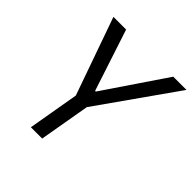

<svg xmlns="http://www.w3.org/2000/svg" viewBox="-186 -842 985 985"><g transform="rotate(45 306.5 -350.0)"><path d="M184 0H266L314 -276L613 -700H517L290 -365H285L175 -700H83L232 -278Z"/></g></svg>

Font: Fixel Text 20240404
Style: Italic
Weight: 400
Width: 4
Italic angle: -10°
Designer: AlfaBravo + MacPaw
Foundry: Kyrylo Tkachov, Marchela Mozhyna, Serhii Makarenko, Maria Weinstein, Zakhar Kryvoshyya
Version: Version 1.211;Glyphs 3.2 (3225)